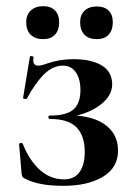

<svg xmlns="http://www.w3.org/2000/svg" viewBox="-20 -591 434 623"><path d="M255 -98Q255 -150 228.5 -177.5Q202 -205 142 -205Q138 -205 137 -210.5Q136 -216 142 -216Q196 -216 218.5 -236Q241 -256 241 -299Q241 -335 226 -356.5Q211 -378 184 -378Q151 -378 122.5 -349.5Q94 -321 67 -271Q66 -270 62 -270Q54 -270 55 -274L77 -407Q77 -409 81 -409Q84 -409 87 -407.5Q90 -406 89 -405Q88 -401 88 -395Q88 -378 104 -378Q114 -378 133 -385Q173 -399 218 -399Q277 -399 310.5 -378.5Q344 -358 344 -317Q344 -278 301 -247.5Q258 -217 187 -208L189 -216Q270 -220 316.5 -189.5Q363 -159 363 -102Q363 -47 314 -17.5Q265 12 186 12Q105 12 62 -11Q55 -14 53 -17Q51 -20 50 -28L42 -123Q42 -126 47 -127Q52 -128 54 -124Q75 -71 109 -40Q143 -9 188 -9Q221 -9 238 -32.5Q255 -56 255 -98ZM65 -519Q65 -543 80 -557Q95 -571 120 -571Q145 -571 158.5 -557Q172 -543 172 -519Q172 -493 158.5 -478.5Q145 -464 120 -464Q94 -464 79.5 -478.5Q65 -493 65 -519ZM240 -519Q240 -543 254.5 -556.5Q269 -570 294 -570Q319 -570 332.5 -556.5Q346 -543 346 -519Q346 -493 332.5 -478.5Q319 -464 294 -464Q268 -464 254 -478.5Q240 -493 240 -519Z"/></svg>

Font: Cormorant Garamond
Style: Bold
Weight: 700
Designer: Christian Thalmann (Catharsis Fonts)
Foundry: Catharsis Fonts
Version: Version 4.000